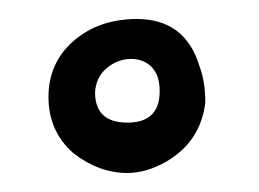

<svg xmlns="http://www.w3.org/2000/svg" viewBox="-20 -733 272 202"><path d="M31 -631Q31 -595 57 -572Q84 -551 114 -551Q134 -551 155 -563Q191 -584 196 -625Q196 -647 190 -663Q175 -713 124 -713Q84 -713 57.5 -690Q31 -667 31 -631ZM114 -604Q80 -604 80 -636Q81 -652 92.5 -661.5Q104 -671 118 -671Q131 -671 139.5 -662.5Q148 -654 148 -637Q148 -604 114 -604Z"/></svg>

Font: Patrick Hand SC
Style: Regular
Weight: 400
Designer: Patrick Wagesreiter
Foundry: Patrick Wagesreiter
Version: Version 2.001; ttfautohint (v1.8.2)